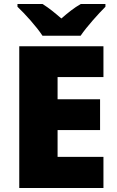

<svg xmlns="http://www.w3.org/2000/svg" viewBox="-20 -947 589 967"><path d="M194 -767H386C417 -813 477 -879 511 -913V-927H387C352 -907 324 -884 289 -854C254 -884 229 -905 194 -927H68V-913C106 -877 164 -813 194 -767ZM501 0V-157H270V-292H484V-447H270V-559H501V-714H77V0Z"/></svg>

Font: Noto Sans Malayalam Black
Style: Regular
Weight: 900
Designer: Jelle Bosma - Monotype Design Team
Foundry: Monotype Imaging Inc.
Version: Version 2.104